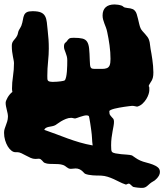

<svg xmlns="http://www.w3.org/2000/svg" viewBox="39 -819 807 945"><g transform="rotate(-90 442.5 -346.5)"><path d="M887.2 -150.9Q885.3 -146.5 882.1 -143.1Q878.9 -139.6 877.9 -134.8Q876 -128.4 875.5 -121.8Q875 -115.2 873.8 -108.9Q872.6 -102.5 870.1 -96.7Q867.7 -90.8 861.8 -85.9Q856.4 -80.6 845.7 -77.1Q835 -73.7 822.5 -70.8Q810.1 -67.9 797.4 -64.9Q784.7 -62 775.9 -58.1Q768.6 -54.7 761.7 -48.6Q754.9 -42.5 747.6 -35.9Q740.2 -29.3 732.2 -23.4Q724.1 -17.6 713.9 -15.1Q706.5 -12.7 695.1 -11.7Q683.6 -10.7 673.8 -8.8Q664.1 -6.8 650.6 -4.6Q637.2 -2.4 622.1 -0.2Q606.9 2 590.6 3.4Q574.2 4.9 559.1 4.9Q543.5 4.9 534.4 2.7Q525.4 0.5 519 -2.9Q512.7 -6.3 506.8 -10.5Q501 -14.6 492.2 -18.1H491.2Q487.8 -15.1 483.2 -15.1Q478.5 -15.1 470.2 -15.1Q462.9 -15.1 451.2 -18.8Q439.5 -22.5 427.2 -30Q415 -37.6 404.5 -48.8Q394 -60.1 390.1 -75.2Q390.1 -78.1 392.1 -85Q394 -91.8 394 -100.1Q393.6 -105.5 392.3 -115.7Q391.1 -126 389.2 -138.4Q387.2 -150.9 385 -163.8Q382.8 -176.8 379.9 -187.5Q377 -198.2 373.8 -205.1Q370.6 -211.9 367.2 -211.9Q354.5 -211.9 348.9 -208.3Q343.3 -204.6 339.1 -200.4Q335 -196.3 330.6 -192.6Q326.2 -189 315.9 -189Q306.2 -189 294.4 -191.2Q282.7 -193.4 268.3 -196Q253.9 -198.7 236.8 -200.9Q219.7 -203.1 199.2 -203.1Q188.5 -203.1 179.7 -202.4Q170.9 -201.7 168 -199.2Q162.6 -194.8 160.2 -182.1Q157.7 -169.4 156.2 -154.1Q154.8 -138.7 153.8 -123.8Q152.8 -108.9 149.9 -100.1Q148.9 -98.6 146 -94.5Q143.1 -90.3 139.2 -84.7Q135.3 -79.1 131.3 -72.5Q127.4 -65.9 125 -60.1Q119.1 -46.9 115 -30Q110.8 -13.2 105.2 1.7Q99.6 16.6 91.3 26.9Q83 37.1 68.8 37.1Q59.6 37.1 51.5 32.7Q43.5 28.3 37.4 22.7Q31.2 17.1 27.3 12Q23.4 6.8 22.9 4.9Q17.1 -5.4 11.5 -12Q5.9 -18.6 1 -23.9Q-3.9 -29.3 -6.8 -35.4Q-9.8 -41.5 -9.8 -50.8Q-9.8 -54.2 -9.5 -60.1Q-9.3 -65.9 -8.5 -72.3Q-7.8 -78.6 -6.8 -84.5Q-5.9 -90.3 -4.9 -94.2Q-3.9 -96.7 -1.2 -99.4Q1.5 -102.1 4.2 -105Q6.8 -107.9 9 -110.6Q11.2 -113.3 11.2 -116.2Q11.2 -120.1 9 -123.5Q6.8 -127 6.8 -130.9Q6.8 -131.8 7.3 -132.3Q7.8 -132.8 7.8 -133.8Q12.7 -148.4 19.8 -162.1Q26.9 -175.8 33.4 -190.2Q40 -204.6 44.9 -220Q49.8 -235.4 50.8 -253.9Q50.8 -262.7 51 -272.9Q51.3 -283.2 52 -293.7Q52.7 -304.2 54.7 -314.2Q56.6 -324.2 60.1 -332Q60.5 -333.5 64.7 -336.9Q68.8 -340.3 73.7 -345.9Q78.6 -351.6 82.3 -359.6Q85.9 -367.7 85.9 -377.9Q85.9 -383.3 85 -389.2Q84 -395 84 -400.9Q84 -407.7 86.2 -412.4Q88.4 -417 91.6 -421.1Q94.7 -425.3 97.9 -429.7Q101.1 -434.1 103 -439.9Q106.4 -450.2 107.2 -461.7Q107.9 -473.1 107.9 -484.6Q107.9 -496.1 108.4 -507.3Q108.9 -518.6 112.8 -528.8Q114.3 -533.2 117.7 -536.4Q121.1 -539.6 124.8 -542.7Q128.4 -545.9 131.1 -549.8Q133.8 -553.7 133.8 -559.1Q133.8 -563 133.3 -567.1Q132.8 -571.3 132.8 -576.2Q132.8 -587.4 137.9 -599.1Q143.1 -610.8 149.4 -622.3Q155.8 -633.8 160.9 -644.8Q166 -655.8 166 -665V-674.8Q166 -684.1 173.6 -693.8Q181.2 -703.6 194.3 -711.7Q207.5 -719.7 224.9 -724.9Q242.2 -730 261.2 -730Q272 -730 280.5 -727.3Q289.1 -724.6 297.9 -721.2Q306.6 -717.8 316.9 -714.6Q327.1 -711.4 340.8 -710.9Q348.6 -710.9 357.2 -712.6Q365.7 -714.4 374.5 -716.6Q383.3 -718.8 392.1 -720.5Q400.9 -722.2 409.2 -722.2Q413.6 -722.2 420.7 -719.5Q427.7 -716.8 435.3 -712.4Q442.9 -708 450 -702.1Q457 -696.3 461.9 -689.9V-689Q466.3 -689.9 470.7 -690.4Q475.1 -690.9 479 -690.9Q508.3 -690.9 540 -686Q571.8 -681.2 604 -681.2Q610.4 -681.2 618.7 -682.9Q627 -684.6 637.5 -686.5Q647.9 -688.5 660.6 -690.2Q673.3 -691.9 689 -691.9Q698.7 -691.9 704.6 -689.5Q710.4 -687 715.3 -683.3Q720.2 -679.7 725.3 -675Q730.5 -670.4 738.8 -666Q744.1 -663.1 752 -661.6Q759.8 -660.2 766.1 -657.2Q772.9 -653.8 778.3 -650.1Q783.7 -646.5 788.1 -645Q804.7 -639.2 818.1 -637.2Q831.5 -635.3 840.8 -631.1Q850.1 -627 855 -617.9Q859.9 -608.9 859.9 -589.8Q859.9 -563 853.8 -548.8Q847.7 -534.7 835.4 -528.1Q823.2 -521.5 805.2 -519.5Q787.1 -517.6 763.2 -515.1Q741.7 -512.7 720.9 -511.2Q700.2 -509.8 675.8 -509.8Q647.5 -509.8 612.3 -513.4Q577.1 -517.1 542 -517.1Q533.2 -517.1 527.6 -516.8Q522 -516.6 518.8 -514.4Q515.6 -512.2 514.2 -507.6Q512.7 -502.9 512.2 -494.1V-485.8Q512.2 -477.5 512.9 -468.8Q513.7 -460 514.6 -452.1Q515.6 -444.3 516.8 -439Q518.1 -433.6 519 -432.1Q523.4 -427.2 535.9 -424.6Q548.3 -421.9 563.5 -420.7Q578.6 -419.4 593.5 -419.2Q608.4 -418.9 618.2 -418.9Q629.4 -418.9 638.4 -421.4Q647.5 -423.8 655.5 -427Q663.6 -430.2 670.7 -432.6Q677.7 -435.1 685.1 -435.1Q692.9 -435.1 697 -433.6Q701.2 -432.1 703.6 -429.9Q706.1 -427.7 707.3 -425.5Q708.5 -423.3 710.9 -421.9Q716.8 -418 720.2 -415Q723.6 -412.1 725.6 -408.7Q727.5 -405.3 728.3 -400.4Q729 -395.5 729 -387.2Q729 -359.4 725.1 -344Q721.2 -328.6 709.2 -321Q697.3 -313.5 675.5 -311.3Q653.8 -309.1 618.2 -308.1Q605 -307.6 596.7 -306.9Q588.4 -306.2 584 -304Q579.6 -301.8 577.9 -297.9Q576.2 -293.9 576.2 -287.1Q576.2 -264.2 575.9 -248.8Q575.7 -233.4 579.6 -223.9Q583.5 -214.4 593.8 -210.2Q604 -206.1 625 -206.1Q657.2 -206.1 692.4 -210.9Q727.5 -215.8 756.8 -222.2Q769 -224.6 779.3 -228.5Q789.6 -232.4 799.1 -236.1Q808.6 -239.7 818.4 -242.4Q828.1 -245.1 838.9 -245.1Q865.2 -245.1 879.2 -230Q893.1 -214.8 893.1 -186Q893.1 -177.7 891.6 -168.5Q890.1 -159.2 887.2 -150.9ZM344.2 -313Q347.2 -317.4 347.2 -324.2Q347.2 -331.1 344.7 -339.8Q342.3 -348.6 339.6 -356.7Q336.9 -364.7 334.5 -371.1Q332 -377.4 332 -379.9Q332 -384.8 333.5 -389.6Q335 -394.5 335 -399.9Q335 -412.6 329.6 -425.8Q324.2 -439 317.6 -450Q311 -460.9 304.9 -469Q298.8 -477.1 297.9 -480Q294.4 -487.8 293.2 -495.8Q292 -503.9 290.3 -511.2Q288.6 -518.6 285.6 -523.9Q282.7 -529.3 275.9 -532.2Q266.1 -502.9 255.1 -474.6Q244.1 -446.3 233.6 -417.2Q223.1 -388.2 214.1 -357.7Q205.1 -327.1 199.2 -293.9Q216.3 -296.4 234.4 -297.1Q252.4 -297.9 272.9 -300.8Q275.4 -301.3 286.6 -302.7Q297.9 -304.2 310.3 -306.2Q322.8 -308.1 333 -310.1Q343.3 -312 344.2 -313Z"/></g></svg>

Font: Freckle Face
Style: Regular
Weight: 400
Designer: Astigmatic (AOETI)
Foundry: Astigmatic (AOETI)
Version: Version 1.000